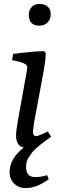

<svg xmlns="http://www.w3.org/2000/svg" viewBox="-20 -745 293 980"><path d="M181 -614Q127 -614 127 -670Q127 -693 141.5 -709Q156 -725 181.5 -725Q207 -725 223 -711.5Q239 -698 239 -672.5Q239 -647 223 -630.5Q207 -614 181 -614ZM220 149 229 169Q169 215 110 215Q76 215 52.5 192.5Q29 170 29 132Q29 66 101 8Q62 0 62 -54Q62 -78 73 -139L117 -383Q119 -393 119 -404Q119 -424 42 -438L47 -470Q160 -484 205 -484L214 -474Q212 -433 203 -383L154 -120Q148 -78 148 -74Q148 -50 164 -50Q176 -50 224 -74L241 -47Q237 -44 218 -30.5Q199 -17 192 -11Q185 -5 169 8Q153 21 146 30.5Q139 40 126 59Q113 78 113 107Q113 159 159 159Q191 159 220 149Z"/></svg>

Font: Poly
Style: Italic
Weight: 400
Italic angle: -10°
Designer: Nicolas Silva
Foundry: Jose Nicolas Silva Schwarzenberg
Version: Version 1.003